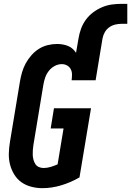

<svg xmlns="http://www.w3.org/2000/svg" viewBox="-20 -972 683 1000"><path d="M201 8Q171 8 142.5 0.5Q114 -7 91.5 -23Q69 -39 54 -63.5Q39 -88 32 -116Q25 -144 26 -174Q27 -204 32 -234L84 -548Q88 -572 95 -596Q102 -620 114 -642Q126 -664 143.5 -684Q161 -704 182.5 -717.5Q204 -731 228.5 -737Q253 -743 277 -743Q292 -743 306.5 -740.5Q321 -738 334.5 -732.5Q348 -727 358.5 -717.5Q369 -708 376 -697L389 -772Q393 -797 402 -822Q411 -847 427 -869Q443 -891 465 -907.5Q487 -924 512 -934.5Q537 -945 562.5 -948.5Q588 -952 613 -952H643V-848H613Q597 -848 580 -844Q563 -840 548.5 -829.5Q534 -819 525.5 -803.5Q517 -788 514 -772L478 -554H353Q355 -569 355 -584Q355 -599 348.5 -611.5Q342 -624 329.5 -631Q317 -638 302 -638Q283 -638 265 -628.5Q247 -619 234.5 -603Q222 -587 215.5 -568.5Q209 -550 206 -531L154 -217Q152 -204 151 -190.5Q150 -177 150.5 -164.5Q151 -152 154.5 -139.5Q158 -127 164.5 -117Q171 -107 182.5 -102Q194 -97 207 -97Q225 -97 243.5 -102.5Q262 -108 280 -116L311 -303H244L261 -408H454L394 -48Q349 -22 299.5 -7Q250 8 201 8Z"/></svg>

Font: Iosevka SS04 Extrabold Oblique
Style: Regular
Weight: 800
Italic angle: -9°
Monospace: yes
Designer: Belleve Invis
Foundry: Belleve Invis
Version: Version 19.0.0; ttfautohint (v1.8.4)